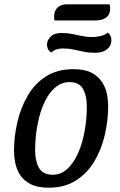

<svg xmlns="http://www.w3.org/2000/svg" viewBox="-20 -851 559 891"><path d="M205 20Q153 20 121 3Q89 -14 72.5 -40.5Q56 -67 50.5 -96.5Q45 -126 45 -150Q45 -217 60.5 -284Q76 -351 108.5 -407Q141 -463 193.5 -496.5Q246 -530 321 -530Q374 -530 405.5 -513Q437 -496 454 -469.5Q471 -443 476.5 -413.5Q482 -384 482 -360Q482 -293 466.5 -225.5Q451 -158 418 -102.5Q385 -47 332.5 -13.5Q280 20 205 20ZM225 -40Q257 -40 282.5 -59Q308 -78 327 -110.5Q346 -143 358.5 -184Q371 -225 377 -269.5Q383 -314 383 -357Q383 -406 365.5 -438Q348 -470 302 -470Q270 -470 244 -451Q218 -432 199 -400Q180 -368 167.5 -327Q155 -286 149 -241Q143 -196 143 -153Q143 -104 161 -72Q179 -40 225 -40ZM421 -606Q392 -606 368.5 -611Q345 -616 322.5 -621Q300 -626 274 -626Q252 -626 238.5 -620.5Q225 -615 218 -607Q205 -616 201.5 -626Q198 -636 198 -643Q198 -664 215 -681Q232 -698 266 -698Q291 -698 314 -693.5Q337 -689 360 -684Q383 -679 407 -679Q429 -679 450.5 -685Q472 -691 480 -700Q489 -693 493 -684Q497 -675 497 -664Q497 -639 477 -622.5Q457 -606 421 -606ZM233 -756Q232 -760 231.5 -764Q231 -768 231 -773Q231 -801 247 -816Q263 -831 291 -831H489Q490 -827 490.5 -822Q491 -817 491 -810Q491 -783 472.5 -769.5Q454 -756 422 -756Z"/></svg>

Font: Sansita Swashed Light Light
Style: Regular
Weight: 300
Version: Version 1.003